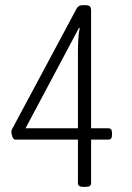

<svg xmlns="http://www.w3.org/2000/svg" viewBox="-20 -722 510 744"><path d="M301 2Q282 2 282 -12V-181H39Q32 -181 28 -192Q24 -203 24 -212Q24 -216 27 -222Q30 -228 34 -235L277 -689Q281 -696 286.5 -699Q292 -702 304 -702H309Q324 -702 328.5 -697Q333 -692 333 -682V-225H400Q414 -225 414 -207V-199Q414 -181 400 -181H333V-12Q333 2 313 2ZM289 -613 286 -614 79 -225H282V-514Q282 -545 283.5 -571Q285 -597 289 -613Z"/></svg>

Font: Asap Condensed ExtraLight
Style: Regular
Weight: 200
Width: 3
Designer: Pablo Cosgaya
Foundry: Omnibus-Type
Version: Version 3.001; ttfautohint (v1.8.4.7-5d5b)